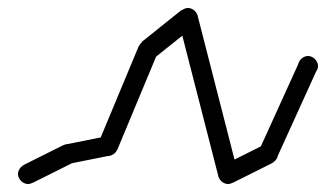

<svg xmlns="http://www.w3.org/2000/svg" viewBox="-20 -445 840 480"><path d="M25 -10Q25 -4 28.5 2Q32 8 38 11.5Q44 15 50 15Q56 15 62 11.5Q68 8 71.5 2Q75 -4 75 -10Q75 -16 71.5 -22Q68 -28 62 -31.5Q56 -35 50 -35Q44 -35 38 -31.5Q32 -28 28.5 -22Q25 -16 25 -10Z M38 -32 62 12 162 -38 138 -82Z M125 -60Q125 -54 128.5 -48Q132 -42 138 -38.5Q144 -35 150 -35Q156 -35 162 -38.5Q168 -42 171.5 -48Q175 -54 175 -60Q175 -66 171.5 -72Q168 -78 162 -81.5Q156 -85 150 -85Q144 -85 138 -81.5Q132 -78 128.5 -72Q125 -66 125 -60Z M145 -84 155 -36 255 -56 245 -104Z M225 -80Q225 -74 228.5 -68Q232 -62 238 -58.5Q244 -55 250 -55Q256 -55 262 -58.5Q268 -62 271.5 -68Q275 -74 275 -80Q275 -86 271.5 -92Q268 -98 262 -101.5Q256 -105 250 -105Q244 -105 238 -101.5Q232 -98 228.5 -92Q225 -86 225 -80Z M227 -90 273 -70 373 -310 327 -330Z M325 -320Q325 -314 328.5 -308Q332 -302 338 -298.5Q344 -295 350 -295Q356 -295 362 -298.5Q368 -302 371.5 -308Q375 -314 375 -320Q375 -326 371.5 -332Q368 -338 362 -341.5Q356 -345 350 -345Q344 -345 338 -341.5Q332 -338 328.5 -332Q325 -326 325 -320Z M334 -340 366 -300 466 -380 434 -420Z M425 -400Q425 -394 428.5 -388Q432 -382 438 -378.5Q444 -375 450 -375Q456 -375 462 -378.5Q468 -382 471.5 -388Q475 -394 475 -400Q475 -406 471.5 -412Q468 -418 462 -421.5Q456 -425 450 -425Q444 -425 438 -421.5Q432 -418 428.5 -412Q425 -406 425 -400Z M474 -406 426 -394 526 -4 574 -16Z M525 -10Q525 -4 528.5 2Q532 8 538 11.5Q544 15 550 15Q556 15 562 11.5Q568 8 571.5 2Q575 -4 575 -10Q575 -16 571.5 -22Q568 -28 562 -31.5Q556 -35 550 -35Q544 -35 538 -31.5Q532 -28 528.5 -22Q525 -16 525 -10Z M538 -32 562 12 662 -38 638 -82Z M625 -60Q625 -54 628.5 -48Q632 -42 638 -38.5Q644 -35 650 -35Q656 -35 662 -38.5Q668 -42 671.5 -48Q675 -54 675 -60Q675 -66 671.5 -72Q668 -78 662 -81.5Q656 -85 650 -85Q644 -85 638 -81.5Q632 -78 628.5 -72Q625 -66 625 -60Z M628 -70 672 -50 772 -270 728 -290Z M725 -280Q725 -274 728.5 -268Q732 -262 738 -258.5Q744 -255 750 -255Q756 -255 762 -258.5Q768 -262 771.5 -268Q775 -274 775 -280Q775 -286 771.5 -292Q768 -298 762 -301.5Q756 -305 750 -305Q744 -305 738 -301.5Q732 -298 728.5 -292Q725 -286 725 -280Z"/></svg>

Font: Linefont ExtraLight
Style: Regular
Weight: 250
Monospace: yes
Version: Version 3.002;gftools[0.9.33]